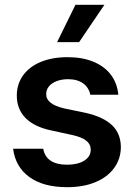

<svg xmlns="http://www.w3.org/2000/svg" viewBox="-20 -778 564 809"><path d="M266.6 -444.3Q240.2 -444.3 219 -436.3Q197.8 -428.2 186 -413.8Q174.3 -399.4 174.8 -381.8Q173.3 -339.4 250 -321.3L339.8 -302.7Q415.5 -285.6 452.1 -250.5Q488.8 -215.3 489.3 -158.2Q488.8 -108.4 460.9 -70.1Q433.1 -31.7 382.1 -10.5Q331.1 10.7 262.7 10.7Q162.6 10.7 103.8 -32Q44.9 -74.7 35.2 -151.4H162.1Q168 -117.7 193.6 -100.8Q219.2 -84 262.7 -84Q307.6 -84 335 -101.1Q362.3 -118.2 362.3 -147.5Q362.3 -170.4 343.5 -185.3Q324.7 -200.2 285.2 -209L200.2 -227.5Q126.5 -242.2 88.6 -279.8Q50.8 -317.4 50.8 -375Q50.8 -423.3 77.1 -460.2Q103.5 -497.1 151.9 -517.1Q200.2 -537.1 264.6 -537.1Q327.1 -537.1 373.8 -517.8Q420.4 -498.5 447.3 -462.9Q474.1 -427.2 478.5 -378.9H360.4Q354.5 -409.2 330.1 -426.8Q305.7 -444.3 266.6 -444.3ZM297.9 -757.8H419.9L313.5 -600.6H220.7Z"/></svg>

Font: Pretendard Std SemiBold
Style: Regular
Weight: 600
Designer: Base glyphs from Inter by Rasmus Andersson; Hangeul glyphs from Noto Sans CJK(Source Han Sans) by Jang Soo-young and Kan
Foundry: Kil Hyung-jin
Version: Version 1.309